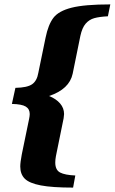

<svg xmlns="http://www.w3.org/2000/svg" viewBox="-20 -730 521 872"><path d="M72 26Q72 8 79 -29L112 -189Q115 -203 115 -212Q115 -235 97 -246Q79 -257 34 -258L50 -331Q104 -332 126 -347.5Q148 -363 154 -399L187 -559Q199 -618 222.5 -649Q246 -680 305 -695Q364 -710 481 -710L470 -656Q431 -654 408 -647.5Q385 -641 369 -622.5Q353 -604 345 -567L310 -395Q295 -325 203 -294Q235 -281 253 -260Q271 -239 271 -212Q271 -207 269 -193L234 -21Q231 -5 231 8Q231 42 253 53.5Q275 65 322 67L312 122Q217 122 165 112Q113 102 92.5 81.5Q72 61 72 26Z"/></svg>

Font: Trirong Black
Style: Italic
Weight: 900
Italic angle: -12°
Designer: Katatrad Team
Foundry: CadsonDemak
Version: Version 1.001